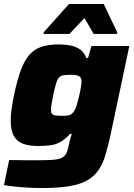

<svg xmlns="http://www.w3.org/2000/svg" viewBox="-29 -742 675 968"><path d="M184 206Q150 206 113 204Q76 202 44 198.5Q12 195 -9 191L17 65Q39 65 63 65.5Q87 66 111.5 66Q136 66 159 66Q211 66 240.5 63.5Q270 61 285.5 52Q301 43 308 25Q315 7 321 -25Q323 -35 326 -45.5Q329 -56 333 -67H324Q300 -40 276 -26.5Q252 -13 224.5 -9.5Q197 -6 162 -6Q117 -6 86.5 -17.5Q56 -29 40.5 -57Q25 -85 25 -135Q25 -161 29.5 -193Q34 -225 42 -264Q58 -340 76.5 -389.5Q95 -439 120.5 -467Q146 -495 181.5 -506.5Q217 -518 267 -518Q298 -518 325 -513Q352 -508 373.5 -493.5Q395 -479 406 -450H415L432 -510H623L527 -56Q515 -2 502 41Q489 84 468 115Q447 146 412 166.5Q377 187 321.5 196.5Q266 206 184 206ZM284 -158Q303 -158 314.5 -160Q326 -162 334 -169Q342 -176 348 -187Q353 -196 357.5 -211Q362 -226 366.5 -243.5Q371 -261 374.5 -278Q378 -295 380 -309Q382 -323 382 -331Q382 -352 369 -358.5Q356 -365 328 -365Q304 -365 290 -362.5Q276 -360 267.5 -350Q259 -340 253 -319Q247 -298 239 -261Q234 -236 231 -218Q228 -200 228 -190Q228 -175 233 -168.5Q238 -162 251 -160Q264 -158 284 -158ZM191 -571V-579L319 -722H494L562 -579L561 -571H443L397 -651L321 -571Z"/></svg>

Font: Saira SemiExpanded ExtraBold
Style: Italic
Weight: 800
Width: 6
Italic angle: -12°
Designer: Hector Gatti with collaboration of the Omnibus-Type team
Foundry: Omnibus-Type
Version: Version 1.101